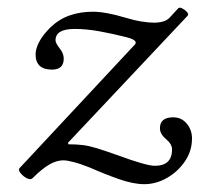

<svg xmlns="http://www.w3.org/2000/svg" viewBox="-20 -446 523 491"><path d="M349 25Q321 25 284 12Q247 -1 211 -17Q186 -27 168.5 -31.5Q151 -36 142 -36Q125 -36 106.5 -25.5Q88 -15 64 9Q59 15 49 10Q39 5 32.5 -3.5Q26 -12 30 -16L322 -329Q327 -333 327 -337Q327 -345 303 -351Q267 -360 234 -366Q201 -372 171 -372Q122 -372 122 -343Q122 -336 132 -323Q143 -310 143 -296Q143 -268 113 -268Q71 -268 71 -307Q71 -321 80 -338.5Q89 -356 109 -376Q131 -397 158 -406.5Q185 -416 217 -416Q250 -416 300 -401Q323 -394 342 -391Q361 -388 373 -388Q401 -388 413 -400L436 -425Q439 -428 446 -424.5Q453 -421 458 -415.5Q463 -410 460 -406L154 -81L155 -77Q176 -77 192 -75Q208 -73 227.5 -67Q247 -61 281 -49Q354 -22 376 -22Q420 -22 420 -64Q420 -77 405 -90Q389 -103 389 -118Q389 -146 423 -146Q444 -146 457.5 -130Q471 -114 471 -92Q471 -60 453 -33.5Q435 -7 407 9Q379 25 349 25Z"/></svg>

Font: Junicode SmExp
Style: Italic
Weight: 400
Width: 6
Italic angle: -11°
Designer: Peter S. Baker
Version: Version 2.205; ttfautohint (v1.8.4)